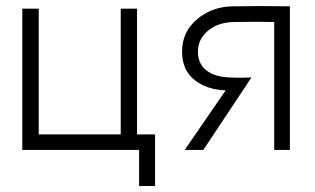

<svg xmlns="http://www.w3.org/2000/svg" viewBox="-20 -499 1050 639"><path d="M108.9 -51.8H381.8V-470.2H436V-51.8H496.1V120.1H442.9V0H54.2V-470.2H108.9Z M892.6 -425.8Q832.5 -427.2 760.7 -425.8Q706.5 -425.3 672.6 -397Q638.7 -368.7 638.7 -327.1Q638.7 -286.6 667 -264.6Q695.3 -242.7 745.6 -241.2Q778.3 -239.3 816.9 -241.2L656.7 0H594.7L731 -198.2Q666.5 -200.7 626.2 -233.9Q585.9 -267.1 585.9 -327.1Q585.9 -393.1 636 -435.1Q686 -477.1 754.9 -478Q845.2 -479.5 944.8 -478V0H892.6Z"/></svg>

Font: Kreadon Light
Style: Regular
Weight: 300
Designer: kohakuno
Foundry: StudioGnu
Version: Version 1.000;Glyphs 3.1.2 (3151)